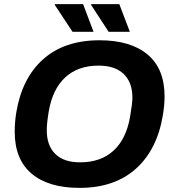

<svg xmlns="http://www.w3.org/2000/svg" viewBox="-20 -892 833 924"><path d="M329.1 -738.8 243.2 -869.1 245.1 -872.1H379.9L430.2 -738.8ZM502.9 -738.8 418 -869.1 419.9 -872.1H554.2L605 -738.8ZM362.8 12.2Q213.4 12.2 132.1 -56.4Q50.8 -125 50.8 -257.8Q50.8 -304.7 58.1 -349.1Q85.4 -516.1 188 -607.2Q290.5 -698.2 459 -698.2Q608.4 -698.2 690.2 -629.6Q772 -561 772 -428.2Q772 -387.7 764.2 -339.8Q736.8 -171.9 633.8 -79.8Q530.8 12.2 362.8 12.2ZM365.2 -110.8Q465.8 -110.8 526.9 -167.5Q587.9 -224.1 606 -330.1Q617.2 -395 617.2 -421.9Q617.2 -495.6 575.4 -535.9Q533.7 -576.2 454.1 -576.2Q355 -576.2 293.9 -519.5Q232.9 -462.9 214.8 -356.9Q205.1 -300.3 205.1 -265.1Q205.1 -191.4 246.1 -151.1Q287.1 -110.8 365.2 -110.8Z"/></svg>

Font: Archivo
Style: Bold Italic
Weight: 700
Italic angle: -10°
Designer: Hector Gatti
Foundry: Omnibus-Type
Version: Version 2.001